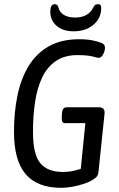

<svg xmlns="http://www.w3.org/2000/svg" viewBox="-20 -894 570 920"><path d="M274 6Q159 6 103 -59.5Q47 -125 47 -262Q47 -357 64 -438Q81 -519 118 -579Q155 -639 214.5 -672.5Q274 -706 360 -706Q396 -706 423.5 -700.5Q451 -695 469 -687Q483 -681 483 -665Q483 -650 474 -633.5Q465 -617 454 -617Q446 -617 435 -620.5Q424 -624 405 -627Q386 -630 352 -630Q289 -630 247.5 -601.5Q206 -573 182 -522.5Q158 -472 148 -405.5Q138 -339 138 -262Q138 -154 173 -112Q208 -70 282 -70Q307 -70 328.5 -74.5Q350 -79 367 -85L389 -304H292Q282 -304 278.5 -311Q275 -318 276 -334L277 -350Q278 -380 300 -380H453Q484 -380 481 -350L452 -71Q451 -59 446 -51Q441 -43 427 -34Q409 -22 381.5 -13Q354 -4 325.5 1Q297 6 274 6ZM333 -744Q281 -744 251 -770.5Q221 -797 221 -837Q221 -857 226.5 -865.5Q232 -874 243 -874Q256 -874 260 -858Q266 -834 287 -822Q308 -810 340 -810Q403 -810 427 -858Q431 -866 435.5 -870Q440 -874 450 -874Q465 -874 465 -856Q465 -807 428 -775.5Q391 -744 333 -744Z"/></svg>

Font: Asap Condensed Condensed Regular
Style: Italic
Weight: 400
Width: 3
Italic angle: -6°
Designer: Pablo Cosgaya
Foundry: Omnibus-Type
Version: Version 3.001; ttfautohint (v1.8.4.7-5d5b)